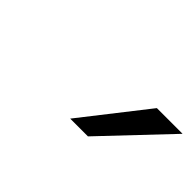

<svg xmlns="http://www.w3.org/2000/svg" viewBox="-24 -949 581 581"><g transform="rotate(45 266.5 -659.0)"><path d="M260 -555 423 -763H533L336 -555Z"/></g></svg>

Font: Nunito Sans 10pt Expanded Medium
Style: Italic
Weight: 500
Width: 7
Italic angle: -9°
Designer: Vernon Adams
Foundry: Vernon Adams
Version: Version 3.101;gftools[0.9.27]